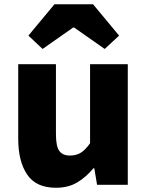

<svg xmlns="http://www.w3.org/2000/svg" viewBox="-20 -872 694 906"><path d="M244 14Q150 14 108 -48.5Q66 -111 66 -217V-569H244V-239Q244 -181 260 -159.5Q276 -138 310 -138Q340 -138 361.5 -151.5Q383 -165 405 -196V-569H583V0H438L425 -78H421Q386 -36 344 -11Q302 14 244 14ZM114 -704 237 -852H419L542 -704L474 -641L330 -742H325L181 -641Z"/></svg>

Font: Noto Sans SC Thin Black
Style: Regular
Weight: 900
Version: Version 2.004-H2;hotconv 1.0.118;makeotfexe 2.5.65603